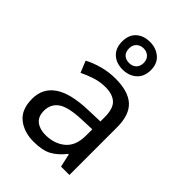

<svg xmlns="http://www.w3.org/2000/svg" viewBox="-239 -923 1038 1038"><g transform="rotate(45 280.5 -403.5)"><path d="M288 -545Q386 -545 433 -502Q480 -459 480 -365V0H416L399 -76H395Q360 -32 321.5 -11Q283 10 215 10Q142 10 94 -28.5Q46 -67 46 -149Q46 -229 109 -272.5Q172 -316 303 -320L394 -323V-355Q394 -422 365 -448Q336 -474 283 -474Q241 -474 203 -461.5Q165 -449 132 -433L105 -499Q140 -518 188 -531.5Q236 -545 288 -545ZM314 -259Q214 -255 175.5 -227Q137 -199 137 -148Q137 -103 164.5 -82Q192 -61 235 -61Q303 -61 348 -98.5Q393 -136 393 -214V-262ZM280 -606Q231 -606 201 -634Q171 -662 171 -712Q171 -762 201 -789.5Q231 -817 280 -817Q327 -817 359 -789.5Q391 -762 391 -713Q391 -662 359.5 -634Q328 -606 280 -606ZM280 -656Q305 -656 320.5 -671Q336 -686 336 -712Q336 -738 320 -753Q304 -768 280 -768Q256 -768 240 -753Q224 -738 224 -712Q224 -686 238.5 -671Q253 -656 280 -656Z"/></g></svg>

Font: Noto Sans Avestan
Style: Regular
Weight: 400
Designer: Monotype Design Team
Foundry: Monotype Imaging Inc.
Version: Version 2.003; ttfautohint (v1.8.4.7-5d5b)